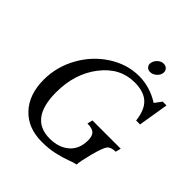

<svg xmlns="http://www.w3.org/2000/svg" viewBox="-252 -1131 1314 1314"><g transform="rotate(45 404.5 -474.5)"><path d="M387 -44Q474 -44 528 -90.5Q582 -137 582 -222Q582 -263 563.5 -281.5Q545 -300 497 -300L506 -339H780L770 -300Q725 -300 707.5 -278.5Q690 -257 666 -166Q644 -79 643 -49Q624 -46 581.5 -30Q539 -14 484.5 -2Q430 10 365 10Q230 10 151.5 -74Q73 -158 73 -301Q73 -425 134.5 -536Q196 -647 299.5 -713.5Q403 -780 518 -780Q623 -780 718 -720L755 -770H792L756 -550H718Q708 -642 662 -685Q616 -728 526 -728Q386 -728 290 -604Q194 -480 194 -300Q194 -44 387 -44ZM511 -904Q517 -927 536 -943Q555 -959 576 -959Q599 -959 611.5 -943Q624 -927 618 -904Q612 -883 592.5 -867.5Q573 -852 550 -852Q529 -852 517 -867.5Q505 -883 511 -904Z"/></g></svg>

Font: Libre Baskerville
Style: Italic
Weight: 400
Italic angle: -15°
Designer: Pablo Impallari, Rodrigo Fuenzalida
Foundry: Pablo Impallari, Rodrigo Fuenzalida
Version: Version 1.051;Glyphs 3.2.3 (3260)